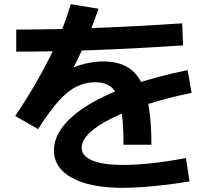

<svg xmlns="http://www.w3.org/2000/svg" viewBox="-20 -840 1040 922"><path d="M573 -145Q573 -259 561 -324.5Q549 -390 519 -417.5Q489 -445 437 -445Q389 -445 345.5 -423Q302 -401 258.5 -351.5Q215 -302 163 -220L53 -283Q104 -359 142 -423.5Q180 -488 211.5 -550Q243 -612 269.5 -677Q296 -742 320 -820L453 -798Q422 -708 388 -631Q354 -554 314 -479L289 -495Q331 -519 380 -532Q429 -545 476 -545Q560 -545 610.5 -505Q661 -465 684 -377Q707 -289 707 -145ZM568 62Q414 62 326.5 14.5Q239 -33 239 -118Q239 -177 283 -233.5Q327 -290 410.5 -340Q494 -390 612.5 -431.5Q731 -473 881 -503L900 -394Q779 -369 682 -337.5Q585 -306 515.5 -271.5Q446 -237 409 -201Q372 -165 372 -130Q372 -91 423 -69.5Q474 -48 570 -48Q630 -48 706 -56Q782 -64 873 -81L890 31Q839 40 781 47Q723 54 668 58Q613 62 568 62ZM58 -698Q409 -698 855 -728L859 -622Q410 -592 58 -592Z"/></svg>

Font: M PLUS 2 Thin
Style: Bold
Weight: 700
Version: Version 1.001